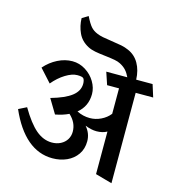

<svg xmlns="http://www.w3.org/2000/svg" viewBox="-130 -977 1022 1132"><g transform="rotate(15 381.0 -411.5)"><path d="M762.2 -503.9H655.3V47.9L553.7 19.5V-240.2Q526.9 -225.1 489.7 -225.1Q459.5 -225.1 420.4 -240.2Q453.6 -201.7 453.6 -153.8Q453.6 -107.4 430.2 -73.5Q406.7 -39.6 367.2 -21.7Q327.6 -3.9 280.3 -3.9Q195.3 -3.9 127.4 -61.5Q59.6 -119.1 10.3 -231.9L59.1 -256.3Q109.9 -169.9 155.5 -131.3Q201.2 -92.8 252.9 -92.8Q282.7 -92.8 306.4 -105Q330.1 -117.2 343.3 -138.4Q356.4 -159.7 356.4 -186Q356.4 -241.2 310.5 -283.2Q275.4 -266.1 229 -257.3L176.8 -344.2Q261.7 -368.2 302 -399.4Q342.3 -430.7 342.8 -474.1Q342.8 -484.9 340.6 -493.9Q338.4 -502.9 334.5 -507.3Q327.1 -515.6 296.9 -515.6Q265.1 -515.6 225.1 -491Q185.1 -466.3 151.4 -425.8L80.6 -503.9Q114.7 -543 158.9 -565.2Q203.1 -587.4 248 -587.4Q291 -587.4 328.1 -564.2Q365.2 -541 387 -504.4Q408.7 -467.8 408.7 -429.7Q408.7 -355 352.5 -309.1Q390.1 -290 432.1 -290Q466.8 -290 499.8 -305.9Q532.7 -321.8 553.7 -348.6V-503.9H481L455.6 -579.6H584Q572.8 -603.5 558.6 -619.4Q544.4 -635.3 521 -647.5Q506.3 -655.3 485.6 -659.2Q464.8 -663.1 427.7 -667.5Q387.2 -671.9 362.1 -676.8Q336.9 -681.6 317.4 -691.9Q272.9 -715.3 253.7 -757.3Q234.4 -799.3 233.4 -846.7L270.5 -869.6Q291 -828.1 307.1 -809.8Q323.2 -791.5 348.1 -781.7Q364.3 -774.9 384 -771Q403.8 -767.1 438.5 -762.2Q477.1 -756.8 501 -752Q524.9 -747.1 545.4 -737.8Q588.9 -719.2 612.5 -677.7Q636.2 -636.2 638.2 -579.6H738.3Z"/></g></svg>

Font: Vesper Libre Medium
Style: Regular
Weight: 500
Designer: Robert Keller & Kimya Gandhi
Foundry: Mota Italic
Version: Version 1.058